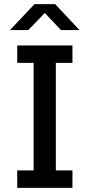

<svg xmlns="http://www.w3.org/2000/svg" viewBox="-20 -905 431 925"><path d="M63 0V-84H142V-602H63V-686H329V-602H249V-84H329V0ZM28 -760 146 -885H246L363 -760H274L180 -859H212L116 -760Z"/></svg>

Font: Chivo Medium
Style: Regular
Weight: 400
Version: Version 2.002